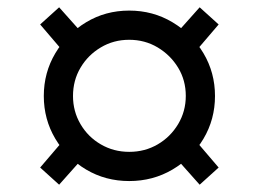

<svg xmlns="http://www.w3.org/2000/svg" viewBox="-20 -631 709 526"><path d="M334 -135Q269 -135 216 -166.5Q163 -198 131.5 -251Q100 -304 100 -368Q100 -432 131.5 -485Q163 -538 216 -570Q269 -602 334 -602Q399 -602 452.5 -570Q506 -538 537.5 -485Q569 -432 569 -368Q569 -304 537.5 -251Q506 -198 452.5 -166.5Q399 -135 334 -135ZM142 -125 90 -172 184 -282 231 -225ZM184 -454 90 -564 142 -611 232 -510ZM334.1 -215Q377 -215 412.1 -235.5Q447.1 -256 468.1 -291.1Q489 -326.2 489 -368.2Q489 -411 468 -445.6Q447 -480.1 411.9 -501.1Q376.8 -522 333.9 -522Q291 -522 256 -501Q220.9 -480.1 200.5 -445.4Q180 -410.8 180 -367.9Q180 -326 200.5 -291Q221 -255.9 256.2 -235.5Q291.3 -215 334.1 -215ZM527 -125 438 -225 485 -282 579 -172ZM485 -454 437 -510 527 -611 579 -564Z"/></svg>

Font: Libre Bodoni
Style: Regular
Weight: 400
Designer: Pablo Impallari, Rodrigo Fuenzalida
Foundry: Impallari Type
Version: Version 2.005;gftools[0.9.23]